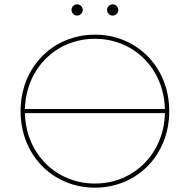

<svg xmlns="http://www.w3.org/2000/svg" viewBox="-20 -863 876 886"><path d="M418 3C613 3 761 -148 761 -350C761 -552 613 -703 418 -703C223 -703 75 -552 75 -350C75 -148 223 3 418 3ZM418 -16C238 -16 99 -155 95 -341H741C737 -155 598 -16 418 -16ZM500 -791C514 -791 526 -803 526 -817C526 -831 514 -843 500 -843C486 -843 474 -831 474 -817C474 -803 486 -791 500 -791ZM336 -791C350 -791 362 -803 362 -817C362 -831 350 -843 336 -843C322 -843 310 -831 310 -817C310 -803 322 -791 336 -791ZM95 -360C100 -546 238 -684 418 -684C598 -684 736 -546 741 -360Z"/></svg>

Font: Chess Sans Thin
Style: Regular
Weight: 100
Designer: Wolf Bōese
Foundry: Wolf Bōese
Version: Version 7.223;Glyphs 3.3 (3306)